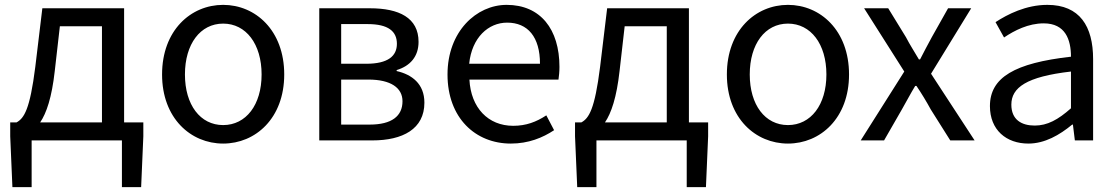

<svg xmlns="http://www.w3.org/2000/svg" viewBox="-20 -577 4592 789"><path d="M110 0H481V192H560L569 -17V-74H490V-543H154L125 -302C103 -127 79 -91 48 -74H22V-17L31 192H110ZM145 -74C171 -112 193 -177 205 -285L226 -469H399V-74Z M897 13C1030 13 1148 -91 1148 -271C1148 -452 1030 -557 897 -557C764 -557 646 -452 646 -271C646 -91 764 13 897 13ZM897 -63C803 -63 740 -146 740 -271C740 -396 803 -480 897 -480C991 -480 1055 -396 1055 -271C1055 -146 991 -63 897 -63Z M1292 0H1510C1635 0 1724 -47 1724 -155C1724 -233 1672 -271 1610 -285V-289C1666 -306 1700 -345 1700 -405C1700 -504 1620 -543 1500 -543H1292ZM1382 -315V-478H1491C1576 -478 1611 -448 1611 -397C1611 -347 1575 -315 1485 -315ZM1382 -65V-250H1494C1586 -250 1634 -216 1634 -161C1634 -100 1590 -65 1499 -65Z M2079 13C2152 13 2210 -11 2257 -42L2225 -103C2184 -76 2142 -60 2089 -60C1986 -60 1915 -134 1909 -250H2275C2277 -264 2279 -282 2279 -302C2279 -457 2201 -557 2062 -557C1938 -557 1819 -448 1819 -271C1819 -92 1934 13 2079 13ZM1908 -315C1919 -423 1987 -484 2064 -484C2149 -484 2199 -425 2199 -315Z M2431 0H2802V192H2881L2890 -17V-74H2811V-543H2475L2446 -302C2424 -127 2400 -91 2369 -74H2343V-17L2352 192H2431ZM2466 -74C2492 -112 2514 -177 2526 -285L2547 -469H2720V-74Z M3218 13C3351 13 3469 -91 3469 -271C3469 -452 3351 -557 3218 -557C3085 -557 2967 -452 2967 -271C2967 -91 3085 13 3218 13ZM3218 -63C3124 -63 3061 -146 3061 -271C3061 -396 3124 -480 3218 -480C3312 -480 3376 -396 3376 -271C3376 -146 3312 -63 3218 -63Z M3517 0H3613L3686 -127C3705 -160 3722 -193 3741 -224H3746C3767 -193 3787 -160 3805 -127L3885 0H3985L3806 -274L3971 -543H3876L3809 -424C3792 -393 3777 -364 3761 -333H3756C3738 -364 3719 -393 3703 -424L3630 -543H3531L3696 -283Z M4206 13C4273 13 4334 -22 4386 -65H4389L4397 0H4472V-334C4472 -469 4417 -557 4284 -557C4196 -557 4120 -518 4071 -486L4106 -423C4149 -452 4206 -481 4269 -481C4358 -481 4381 -414 4381 -344C4150 -318 4048 -259 4048 -141C4048 -43 4115 13 4206 13ZM4232 -61C4178 -61 4136 -85 4136 -147C4136 -217 4198 -262 4381 -283V-132C4328 -85 4284 -61 4232 -61Z"/></svg>

Font: Noto Sans KR
Style: Regular
Weight: 400
Designer: Ryoko NISHIZUKA 西塚涼子 (kana, bopomofo & ideographs); Paul D. Hunt (Latin, Greek & Cyrillic); Sandoll Communications 산돌커뮤니
Foundry: Adobe
Version: Version 2.004;hotconv 1.0.118;makeotfexe 2.5.65603